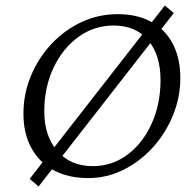

<svg xmlns="http://www.w3.org/2000/svg" viewBox="-20 -633 702 692"><path d="M297.9 8.8Q225.6 8.8 173.3 -19.5Q121.1 -47.9 92.8 -100.1Q64.5 -152.3 64.5 -222.7Q64.5 -294.9 91.3 -359.4Q118.2 -423.8 165 -474.1Q211.9 -524.4 273.4 -553.2Q335 -582 404.3 -582Q474.6 -582 525.4 -554.2Q576.2 -526.4 603 -474.6Q629.9 -422.9 629.9 -352.5Q629.9 -281.2 603 -216.3Q576.2 -151.4 529.8 -100.6Q483.4 -49.8 423.8 -20.5Q364.3 8.8 297.9 8.8ZM314.5 -34.2Q383.8 -34.2 439 -75.2Q494.1 -116.2 526.4 -187Q558.6 -257.8 558.6 -344.7Q558.6 -434.6 514.2 -487.8Q469.7 -541 389.6 -541Q319.3 -541 262.7 -500Q206.1 -459 172.9 -388.7Q139.6 -318.4 139.6 -231.4Q139.6 -142.6 187 -88.4Q234.4 -34.2 314.5 -34.2ZM119.1 39.1 86.9 11.7 574.2 -613.3 606.4 -585.9Z"/></svg>

Font: Crimson Pro ExtraLight
Style: Italic
Weight: 250
Italic angle: -12°
Designer: Jacques Le Bailly
Foundry: Baron von Fonthausen
Version: Version 1.003